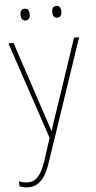

<svg xmlns="http://www.w3.org/2000/svg" viewBox="-62 -741 511 1020"><g transform="rotate(-5 193.5 -230.5)"><path d="M85 -673C85 -656 92 -641 109 -641C128 -641 134 -655 134 -673C134 -690 128 -704 109 -704C92 -704 85 -689 85 -673ZM254 -673C254 -656 261 -641 278 -641C297 -641 303 -655 303 -673C303 -690 297 -704 278 -704C261 -704 254 -689 254 -673ZM8 -528 182 -9 144 109C116 191 88 217 47 217C30 217 16 213 0 207V233C16 240 30 243 47 243C103 243 138 206 167 119L385 -528H358L234 -158C218 -112 206 -78 197 -45H195C188 -68 178 -96 157 -160L35 -528Z"/></g></svg>

Font: Noto Sans Sinhala SemiCondensed Thin
Style: Regular
Weight: 100
Width: 4
Designer: Jelle Bosma - Monotype Design Team
Foundry: Monotype Imaging Inc.
Version: Version 2.006